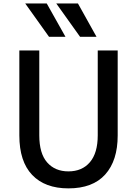

<svg xmlns="http://www.w3.org/2000/svg" viewBox="-20 -1043 769 1081"><path d="M122.1 -1023.4H243.2L348.6 -835.9H255.9ZM296.9 -1023.4H418.9L523.4 -835.9H430.7ZM88.9 -280.3V-758.8H201.2V-281.2Q201.2 -178.7 245.6 -128.4Q290 -78.1 365.2 -78.1Q442.4 -78.1 486.3 -129.9Q530.3 -181.6 530.3 -281.2V-758.8H642.6V-280.3Q642.6 -138.7 572.3 -60.5Q502 17.6 365.2 17.6Q233.4 17.6 161.1 -58.1Q88.9 -133.8 88.9 -280.3Z"/></svg>

Font: Gothic A1 SemiBold
Style: Regular
Weight: 600
Version: Version 2.50